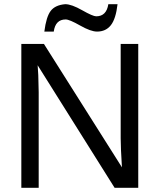

<svg xmlns="http://www.w3.org/2000/svg" viewBox="-20 -898 762 918"><path d="M641 0H528L160 -586L163 -539L165 -457V0H82V-688H190L563 -98Q557 -194 557 -237V-688H641ZM444 -747Q414 -747 363 -776Q312 -805 294 -805Q245 -805 237 -747H192Q201 -818 222.5 -846Q244 -874 292 -878Q322 -878 373 -849Q424 -820 440 -820Q489 -820 498 -878H542Q534 -808 510 -777.5Q486 -747 444 -747Z"/></svg>

Font: Libra Sans
Style: Regular
Weight: 400
Foundry: Context Ltd
Version: Version 1.002